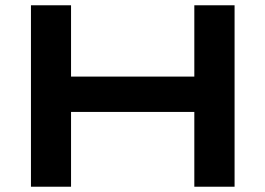

<svg xmlns="http://www.w3.org/2000/svg" viewBox="-20 -707 1005 727"><path d="M97.2 0V-687H249V-417H715.8V-687H868.2V0H715.8V-283.2H249V0Z"/></svg>

Font: Archivo Expanded SemiBold
Style: Regular
Weight: 600
Width: 7
Designer: Hector Gatti
Foundry: Omnibus-Type
Version: Version 2.001